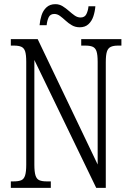

<svg xmlns="http://www.w3.org/2000/svg" viewBox="-20 -902 626 922"><path d="M32 0V-31H46Q69 -31 82 -36.5Q95 -42 100.5 -59.5Q106 -77 106 -111V-605Q106 -640 100.5 -656Q95 -672 82 -677.5Q69 -683 48 -683H32V-714H161L449 -112V-605Q449 -639 443.5 -655.5Q438 -672 425 -677.5Q412 -683 391 -683H370V-714H563V-683H546Q525 -683 512 -677Q499 -671 493.5 -654.5Q488 -638 488 -603V0H442L145 -614V-111Q145 -77 150.5 -59.5Q156 -42 169 -36.5Q182 -31 203 -31H224V0ZM363 -771Q342 -771 325.5 -780.5Q309 -790 295 -803Q281 -816 268 -825.5Q255 -835 241 -835Q221 -835 213.5 -818.5Q206 -802 204 -781H170Q172 -805 179.5 -828.5Q187 -852 203.5 -867Q220 -882 246 -882Q265 -882 281 -872Q297 -862 311 -849.5Q325 -837 338.5 -827.5Q352 -818 367 -818Q387 -818 395 -834.5Q403 -851 405 -872H438Q436 -847 428.5 -824Q421 -801 405 -786Q389 -771 363 -771Z"/></svg>

Font: Noto Serif Khmer ExtraCondensed Light
Style: Regular
Weight: 300
Width: 2
Designer: Danh Hong and the Monotype Design Team
Foundry: Monotype Imaging Inc.
Version: Version 2.004